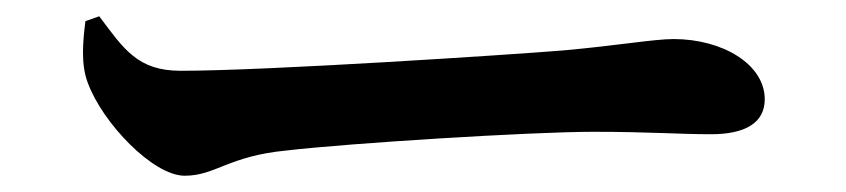

<svg xmlns="http://www.w3.org/2000/svg" viewBox="-20 -481 1040 236"><path d="M85 -455C82 -431 79 -402 88 -379C106 -330 168 -265 207 -265C245 -265 260 -289 332 -296C409 -305 633 -319 709 -319C779 -319 814 -316 854 -316C896 -316 920 -330 920 -359C920 -402 868 -433 808 -433C784 -433 739 -425 672 -419C611 -414 309 -394 202 -394C149 -394 132 -421 102 -461Z"/></svg>

Font: Noto Serif CJK JP
Style: Bold
Weight: 700
Designer: Ryoko NISHIZUKA 西塚涼子 (kana & ideographs); Frank Grießhammer (Latin, Greek & Cyrillic); Wenlong ZHANG 张文龙 (bopomofo); San
Foundry: Adobe Systems Incorporated
Version: Version 1.000;PS 1;hotconv 16.6.53;makeotf.lib2.5.65590